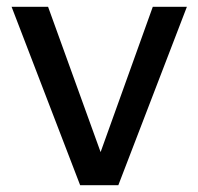

<svg xmlns="http://www.w3.org/2000/svg" viewBox="-20 -543 582 563"><path d="M215 0 14 -523H121L275 -97L428 -523H528L327 0Z"/></svg>

Font: Rising Sun Medium
Style: Regular
Weight: 500
Designer: Matt McInerney, Pablo Impallari, Rodrigo Fuenzalida (Raleway font), Stephen Hutchings (Greek), Cristiano Sobral (main ch
Foundry: The Rising Sun Project Authors
Version: Version 4.327; ttfautohint (v1.8.4.7-5d5b-dirty)